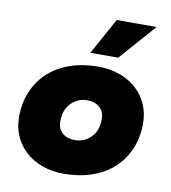

<svg xmlns="http://www.w3.org/2000/svg" viewBox="-80 -765 750 844"><g transform="rotate(10 295.0 -343.0)"><path d="M260 10Q207 10 163.5 -6Q120 -22 89 -50.5Q58 -79 41 -117.5Q24 -156 24 -202Q24 -265 46 -316.5Q68 -368 108 -404.5Q148 -441 204.5 -460.5Q261 -480 330 -480Q383 -480 426.5 -464Q470 -448 501 -419.5Q532 -391 549 -352.5Q566 -314 566 -268Q566 -205 544 -153.5Q522 -102 482 -65.5Q442 -29 385.5 -9.5Q329 10 260 10ZM283 -144Q325 -144 354.5 -174Q384 -204 384 -255Q384 -289 362.5 -307.5Q341 -326 307 -326Q265 -326 235.5 -296Q206 -266 206 -215Q206 -181 227.5 -162.5Q249 -144 283 -144ZM284 -534 373 -696H551L408 -534Z"/></g></svg>

Font: Celebes Black
Style: Italic
Weight: 900
Italic angle: -10°
Designer: Anugrah Pasau
Foundry: Lafontype
Version: Version 1.000; ttfautohint (v1.8.4)